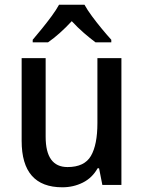

<svg xmlns="http://www.w3.org/2000/svg" viewBox="-20 -786 611 816"><path d="M496 -539V0H415L401 -71H395Q372 -30 332 -10Q292 10 245 10Q72 10 72 -187V-539H174V-205Q174 -76 267 -76Q339 -76 366.5 -123.5Q394 -171 394 -263V-539ZM339 -766Q351 -744 371 -717Q391 -690 412.5 -664Q434 -638 453 -617V-606H386Q363 -623 336.5 -646Q310 -669 285 -696Q233 -640 184 -606H119V-617Q137 -638 158.5 -664.5Q180 -691 199.5 -717.5Q219 -744 231 -766Z"/></svg>

Font: Noto Sans Malayalam SemiCondensed Medium
Style: Regular
Weight: 500
Width: 4
Designer: Jelle Bosma - Monotype Design Team
Foundry: Monotype Imaging Inc.
Version: Version 2.104; ttfautohint (v1.8.4.7-5d5b)